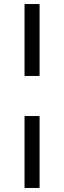

<svg xmlns="http://www.w3.org/2000/svg" viewBox="-20 -720 314 940"><path d="M100.1 -348.1V-700.2H173.8V-348.1ZM100.1 200.2V-151.9H173.8V200.2Z"/></svg>

Font: LT Superior
Style: Regular
Weight: 400
Designer: Daniel Lyons
Foundry: LyonsType
Version: Version 1.000